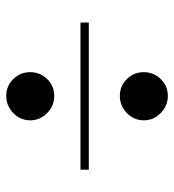

<svg xmlns="http://www.w3.org/2000/svg" viewBox="8 -678 545 600"><g transform="rotate(-90 280.0 -377.5)"><path d="M280.5 -480Q250 -480 227.2 -502.2Q204.5 -524.5 204.5 -555Q204.5 -586 227.2 -608Q250 -630 280.5 -630Q312 -630 333.5 -608Q355 -586 355 -555Q355 -524.5 333.5 -502.2Q312 -480 280.5 -480ZM280.5 -125Q250 -125 227.2 -147.2Q204.5 -169.5 204.5 -200Q204.5 -231 227.2 -253Q250 -275 280.5 -275Q312 -275 333.5 -253Q355 -231 355 -200Q355 -169.5 333.5 -147.2Q312 -125 280.5 -125ZM50 -372V-398H510V-372Z"/></g></svg>

Font: Bodoni Moda 9pt
Style: Bold Italic
Weight: 700
Italic angle: -13°
Designer: Owen Earl
Foundry: indestructible type
Version: Version 2.004